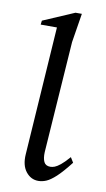

<svg xmlns="http://www.w3.org/2000/svg" viewBox="-82 -734 432 786"><g transform="rotate(10 133.5 -341.0)"><path d="M135.6 11.5Q104.5 11.5 83.9 -14.8Q63.3 -41 66.5 -87L102.1 -620.4H34.5L36.5 -637.1L166.5 -693H192.9L173.5 -572.1L141.5 -109.3Q140.3 -83.7 147.4 -68.9Q154.5 -54 174 -54Q182.6 -54 192.1 -57.6Q201.7 -61.2 215.8 -72.5Q229.9 -83.8 250.5 -107.5L263.5 -86.4Q231.1 -44.8 208.1 -23.5Q185 -2.3 168.3 4.6Q151.6 11.5 135.6 11.5Z"/></g></svg>

Font: Ancizar Serif Light
Style: Italic
Weight: 300
Italic angle: -4°
Designer: Cesar Puertas, Viviana Monsalve, Julian Moncada, Julian Prieto, Jose Castro, Felipe Aragon, Mariel Hernandez, Sara Alarc
Version: Version 8.100